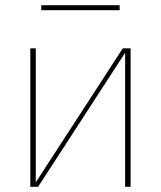

<svg xmlns="http://www.w3.org/2000/svg" viewBox="-20 -715 616 735"><path d="M96 0H126L459 -513V0H480V-530H450L117 -17V-530H96ZM138 -676H438V-695H138Z"/></svg>

Font: Iosevka Sparkle Thin
Style: Regular
Weight: 100
Designer: Belleve Invis
Foundry: Belleve Invis
Version: Version 4.5.0; ttfautohint (v1.8.3)